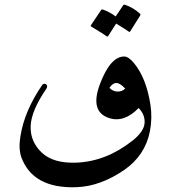

<svg xmlns="http://www.w3.org/2000/svg" viewBox="-20 -633 727 817"><path d="M508.3 -392.6Q526.9 -392.6 550.3 -364.3Q602.5 -300.8 620.1 -187.5Q628.9 -130.4 617.7 -73.2Q597.2 28.3 509.8 89.4Q407.2 160.2 304.7 163.6Q120.1 169.9 70.8 36.1Q58.1 -0.5 66.9 -53.2Q84 -161.6 159.7 -271.5Q164.1 -277.3 170.7 -276.4Q177.2 -275.4 179.7 -270Q182.1 -264.6 178.2 -256.8Q112.3 -161.1 110.4 -95.7Q108.4 -30.3 157.7 16.4Q207 63 305.7 59.1Q432.1 53.7 543.5 -34.2Q592.8 -73.2 595.2 -109.4Q597.7 -145.5 569.8 -173.3Q507.8 -109.4 443.4 -130.9Q361.3 -158.2 405.3 -275.1Q449.2 -392.1 508.3 -392.6ZM512.7 -255.9Q491.2 -279.8 475.1 -279.8Q459 -279.8 445.8 -259.3Q459 -244.6 478.5 -243.4Q498 -242.2 512.7 -255.9ZM504.4 -610.8Q506.3 -614.3 511.7 -612.8Q547.4 -600.6 575.2 -575.2Q579.1 -571.8 576.7 -567.4L533.7 -499Q531.2 -495.1 524.9 -500.5Q519 -505.4 474.1 -532.7L439.9 -479Q437.5 -475.1 431.2 -480.5Q424.8 -485.8 368.2 -520Q364.7 -522 366.7 -525.4L410.6 -590.8Q412.6 -594.2 418 -592.3Q447.3 -582 472.2 -563Z"/></svg>

Font: Amiri Quran Colored
Style: Regular
Weight: 400
Designer: Khaled Hosny
Version: Version 000.111